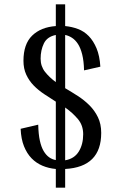

<svg xmlns="http://www.w3.org/2000/svg" viewBox="-20 -764 560 884"><path d="M237 14Q204 11 175.5 -1Q147 -13 125.5 -35Q104 -57 90.5 -90.5Q77 -124 75 -171L156 -190Q157 -146 163.5 -116.5Q170 -87 181 -68.5Q192 -50 206 -40Q220 -30 237 -27V-296Q210 -313 183 -331Q156 -349 135 -370.5Q114 -392 101 -420Q88 -448 88 -484Q88 -561 128 -600Q168 -639 237 -644V-744H280V-644Q311 -641 339 -630.5Q367 -620 388.5 -598Q410 -576 424.5 -541.5Q439 -507 442 -457L367 -440Q366 -483 358.5 -513Q351 -543 339 -561.5Q327 -580 311.5 -590Q296 -600 280 -603V-358Q309 -341 338.5 -322Q368 -303 392 -279Q416 -255 431 -224Q446 -193 446 -152Q446 5 280 14V100H237ZM363 -146Q363 -187 338.5 -216Q314 -245 280 -269V-26Q322 -33 342.5 -66Q363 -99 363 -146ZM167 -494Q167 -459 187 -433.5Q207 -408 237 -386V-603Q197 -595 182 -564Q167 -533 167 -494Z"/></svg>

Font: Combo
Style: Regular
Weight: 400
Designer: Eduardo Rodriguez Tunni
Foundry: Eduardo Rodriguez Tunni
Version: Version 1.001